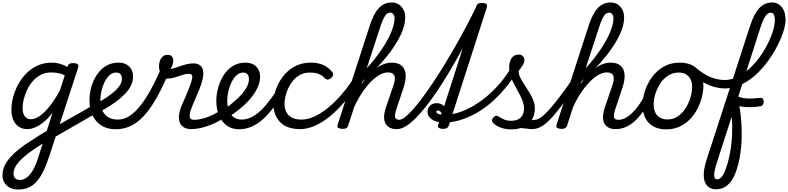

<svg xmlns="http://www.w3.org/2000/svg" viewBox="-51 -1024 6354 1548"><path d="M96 504Q38 504 3.5 472Q-31 440 -31 391Q-31 350 -14.5 314Q2 278 32.5 243.5Q63 209 106.5 175Q150 141 205 107Q226 93 245.5 80.5Q265 68 285 56Q305 44 326 31L373 -116Q337 -68 300.5 -39Q264 -10 231 3.5Q198 17 170 17Q130 17 101 -2Q72 -21 56.5 -56.5Q41 -92 41 -141Q41 -186 54 -237.5Q67 -289 93 -338.5Q119 -388 158 -429Q197 -470 249.5 -494.5Q302 -519 367 -519Q388 -519 409.5 -515Q431 -511 452 -503Q473 -495 492 -484L494 -489Q500 -505 509 -510Q518 -515 537 -515Q568 -515 576.5 -505.5Q585 -496 578 -476L346 236Q322 309 296.5 360Q271 411 241.5 443Q212 475 176 489.5Q140 504 96 504ZM110 427Q140 427 167 405.5Q194 384 218 341.5Q242 299 261 233L293 134Q281 141 270 148.5Q259 156 248 162.5Q237 169 226 177Q185 205 153.5 231Q122 257 100.5 281.5Q79 306 68.5 329.5Q58 353 58 377Q58 393 64 404Q70 415 82 421Q94 427 110 427ZM199 -63Q233 -63 271.5 -90.5Q310 -118 351 -169.5Q392 -221 432 -295L471 -417Q441 -431 414.5 -435.5Q388 -440 363 -440Q315 -440 277.5 -420.5Q240 -401 212.5 -369Q185 -337 167 -298.5Q149 -260 140 -222Q131 -184 131 -153Q131 -125 139 -104.5Q147 -84 162 -73.5Q177 -63 199 -63Z M715 -106Q662 -75 603 -41Q544 -7 483.5 27.5Q423 62 367 95Q361 99 356 90Q351 81 349 66Q347 51 350 37Q353 23 364 17Q418 -16 476 -48.5Q534 -81 591.5 -113.5Q649 -146 701 -178Q708 -183 714.5 -174.5Q721 -166 723.5 -151.5Q726 -137 724.5 -124Q723 -111 715 -106Z M690 -169Q725 -188 766 -212Q807 -236 845 -265Q883 -294 907.5 -325Q932 -356 932 -388Q932 -411 921 -425Q910 -439 885 -439Q871 -439 864.5 -451Q858 -463 859.5 -479Q861 -495 872 -507Q883 -519 904 -519Q943 -519 969 -504Q995 -489 1008.5 -463.5Q1022 -438 1022 -406Q1022 -367 1003 -330.5Q984 -294 951.5 -261.5Q919 -229 879.5 -200.5Q840 -172 798 -148Q756 -124 718 -104Z M882 18Q838 18 803.5 5.5Q769 -7 744 -29Q719 -51 702.5 -80Q686 -109 678 -143.5Q670 -178 670 -214Q670 -255 679 -297.5Q688 -340 706.5 -379.5Q725 -419 753 -450.5Q781 -482 819 -500.5Q857 -519 905 -519Q916 -519 920.5 -507Q925 -495 922 -479Q919 -463 909.5 -451Q900 -439 885 -439Q856 -439 832.5 -418Q809 -397 792.5 -363Q776 -329 767 -290.5Q758 -252 758 -217Q758 -187 765.5 -159Q773 -131 789 -108.5Q805 -86 832.5 -73Q860 -60 900 -60Q959 -60 1016 -105.5Q1073 -151 1129 -240.5Q1185 -330 1243 -461Q1246 -468 1257 -468Q1268 -468 1281 -462.5Q1294 -457 1302 -447.5Q1310 -438 1305 -428Q1240 -274 1175 -175Q1110 -76 1038.5 -29Q967 18 882 18Z M1493 17Q1454 17 1431.5 3Q1409 -11 1399.5 -34Q1390 -57 1391.5 -85Q1393 -113 1402 -140Q1407 -157 1419 -185Q1431 -213 1445.5 -246Q1460 -279 1473.5 -313.5Q1487 -348 1495 -378Q1503 -408 1496.5 -418.5Q1490 -429 1471 -429Q1447 -429 1417.5 -419Q1388 -409 1357 -399.5Q1326 -390 1295 -390Q1275 -390 1260.5 -404.5Q1246 -419 1238.5 -442Q1231 -465 1231 -490Q1231 -513 1238.5 -534Q1246 -555 1261.5 -568.5Q1277 -582 1301 -582Q1324 -582 1335 -568.5Q1346 -555 1346 -535Q1346 -520 1340.5 -502.5Q1335 -485 1323 -469Q1336 -469 1356.5 -475.5Q1377 -482 1402.5 -491Q1428 -500 1455.5 -506.5Q1483 -513 1509 -513Q1539 -513 1559.5 -499Q1580 -485 1586.5 -454.5Q1593 -424 1579 -372Q1572 -344 1558.5 -310Q1545 -276 1530 -241.5Q1515 -207 1502.5 -177Q1490 -147 1485 -128Q1474 -94 1480 -76Q1486 -58 1515 -58Q1529 -58 1535.5 -46.5Q1542 -35 1539.5 -20.5Q1537 -6 1525.5 5.5Q1514 17 1493 17Z M1493 17Q1474 17 1468 5.5Q1462 -6 1466.5 -20.5Q1471 -35 1483.5 -46.5Q1496 -58 1515 -58Q1560 -58 1615.5 -77.5Q1671 -97 1731 -136Q1742 -143 1752 -138Q1762 -133 1768 -121Q1774 -109 1773 -96.5Q1772 -84 1762 -77Q1709 -43 1660.5 -22.5Q1612 -2 1569.5 7.5Q1527 17 1493 17Z M1731 -128Q1759 -144 1785 -163Q1811 -182 1834 -203Q1868 -231 1896 -262Q1924 -293 1940 -325Q1956 -357 1956 -385Q1956 -411 1944.5 -425Q1933 -439 1909 -439Q1895 -439 1888.5 -451Q1882 -463 1883.5 -479Q1885 -495 1896 -507Q1907 -519 1928 -519Q1965 -519 1991.5 -504.5Q2018 -490 2032 -464.5Q2046 -439 2046 -405Q2046 -361 2024.5 -315.5Q2003 -270 1966 -227Q1929 -184 1882 -146Q1855 -123 1824.5 -102.5Q1794 -82 1762 -64Z M1877 18Q1839 18 1809.5 6Q1780 -6 1758 -28Q1736 -50 1721.5 -78.5Q1707 -107 1700 -140.5Q1693 -174 1693 -210Q1693 -261 1707.5 -315.5Q1722 -370 1751 -416Q1780 -462 1824.5 -490.5Q1869 -519 1929 -519Q1940 -519 1943.5 -507Q1947 -495 1943.5 -479Q1940 -463 1931 -451Q1922 -439 1910 -439Q1880 -439 1856 -417Q1832 -395 1815.5 -360.5Q1799 -326 1790 -286.5Q1781 -247 1781 -211Q1781 -181 1787.5 -154Q1794 -127 1807.5 -106Q1821 -85 1844 -72.5Q1867 -60 1899 -60Q1947 -60 1994.5 -89Q2042 -118 2091.5 -175.5Q2141 -233 2195 -319Q2199 -327 2212 -324Q2225 -321 2234.5 -312.5Q2244 -304 2239 -292Q2195 -212 2151 -153.5Q2107 -95 2062.5 -57Q2018 -19 1972 -0.5Q1926 18 1877 18Z M2369 17Q2260 17 2206.5 -40.5Q2153 -98 2153 -189Q2153 -242 2172.5 -299.5Q2192 -357 2230 -407Q2268 -457 2324.5 -488Q2381 -519 2454 -519Q2513 -519 2553.5 -501Q2594 -483 2624 -448Q2639 -430 2634.5 -417.5Q2630 -405 2618 -394Q2605 -384 2592 -382.5Q2579 -381 2565 -396Q2546 -417 2518 -428Q2490 -439 2445 -439Q2395 -439 2357 -414Q2319 -389 2293.5 -349.5Q2268 -310 2255.5 -266.5Q2243 -223 2243 -185Q2243 -153 2256 -124Q2269 -95 2299 -77.5Q2329 -60 2379 -60Q2393 -60 2398.5 -48.5Q2404 -37 2402 -21.5Q2400 -6 2391.5 5.5Q2383 17 2369 17Z M2369 17Q2355 17 2349.5 5.5Q2344 -6 2345.5 -21.5Q2347 -37 2356 -48.5Q2365 -60 2379 -60Q2446 -60 2519.5 -103Q2593 -146 2664.5 -220Q2736 -294 2796 -386Q2807 -404 2819.5 -399Q2832 -394 2837.5 -379.5Q2843 -365 2834 -350Q2783 -269 2726 -202Q2669 -135 2609 -86Q2549 -37 2488 -10Q2427 17 2369 17Z M3149 17Q3110 17 3086.5 2.5Q3063 -12 3053.5 -36Q3044 -60 3046 -89.5Q3048 -119 3058 -151L3124 -344Q3133 -373 3132.5 -394.5Q3132 -416 3118.5 -428Q3105 -440 3075 -440Q3043 -440 3007 -419Q2971 -398 2935 -360.5Q2899 -323 2865 -271.5Q2831 -220 2803 -157L2795 -233Q2833 -303 2871.5 -356.5Q2910 -410 2949 -446Q2988 -482 3027.5 -500.5Q3067 -519 3107 -519Q3160 -519 3188 -494Q3216 -469 3219.5 -423.5Q3223 -378 3202 -315L3145 -145Q3129 -96 3135 -77Q3141 -58 3171 -58Q3185 -58 3191 -46.5Q3197 -35 3195 -20.5Q3193 -6 3181.5 5.5Q3170 17 3149 17ZM2709 15Q2693 15 2679 8Q2665 1 2671 -18L2930 -817Q2962 -916 3004.5 -960Q3047 -1004 3107 -1004Q3140 -1004 3164 -988.5Q3188 -973 3202 -946Q3216 -919 3216 -881Q3216 -853 3208 -820.5Q3200 -788 3184.5 -753Q3169 -718 3146.5 -681Q3124 -644 3095.5 -605Q3067 -566 3032 -526.5Q2997 -487 2957 -446.5Q2917 -406 2871 -366L2756 -11Q2752 2 2742 8.5Q2732 15 2709 15ZM2906 -474Q2939 -509 2968 -546Q2997 -583 3022 -619.5Q3047 -656 3067 -691.5Q3087 -727 3101 -759.5Q3115 -792 3122.5 -821.5Q3130 -851 3130 -876Q3130 -890 3125.5 -900.5Q3121 -911 3113.5 -916.5Q3106 -922 3094 -922Q3080 -922 3067 -911.5Q3054 -901 3041 -874.5Q3028 -848 3013 -801Z M3150 17Q3133 17 3126.5 5.5Q3120 -6 3123 -20.5Q3126 -35 3137.5 -46.5Q3149 -58 3168 -58Q3187 -58 3215 -80Q3243 -102 3278.5 -141.5Q3314 -181 3354.5 -236Q3395 -291 3439.5 -357Q3484 -423 3529.5 -497.5Q3575 -572 3620 -650.5Q3665 -729 3707.5 -809.5Q3750 -890 3788 -968Q3793 -979 3804 -983.5Q3815 -988 3826.5 -988Q3838 -988 3844.5 -982.5Q3851 -977 3847 -968Q3806 -879 3761 -790Q3716 -701 3668.5 -614.5Q3621 -528 3573.5 -448Q3526 -368 3479 -298Q3432 -228 3387 -170Q3342 -112 3299.5 -70Q3257 -28 3219.5 -5.5Q3182 17 3150 17Z M3519 15Q3503 15 3489.5 8Q3476 1 3482 -18L3787 -968Q3794 -988 3803.5 -994Q3813 -1000 3832 -1000Q3863 -1000 3871.5 -990.5Q3880 -981 3873 -961L3567 -11Q3563 2 3552.5 8.5Q3542 15 3519 15Z M3528 -36Q3493 -36 3463 -46Q3433 -56 3414.5 -75.5Q3396 -95 3396 -123Q3396 -151 3415.5 -171.5Q3435 -192 3469 -192Q3496 -192 3515.5 -179.5Q3535 -167 3543.5 -147Q3552 -127 3546 -105L3506 -89Q3511 -103 3507.5 -112.5Q3504 -122 3496.5 -127.5Q3489 -133 3480 -133Q3467 -133 3467 -122Q3467 -112 3485 -105.5Q3503 -99 3539 -99Q3590 -99 3647 -117Q3704 -135 3761.5 -168Q3819 -201 3874 -247Q3929 -293 3977.5 -349.5Q4026 -406 4064 -469Q4076 -488 4092 -488Q4108 -488 4117 -475.5Q4126 -463 4115 -444Q4072 -372 4019.5 -309.5Q3967 -247 3908.5 -196.5Q3850 -146 3786.5 -110.5Q3723 -75 3658 -55.5Q3593 -36 3528 -36Z M4239 17Q4220 17 4198.5 13.5Q4177 10 4152 8.5Q4127 7 4094 13L4120 -14Q4151 -28 4178.5 -37.5Q4206 -47 4227 -52.5Q4248 -58 4261 -58Q4270 -58 4272.5 -46.5Q4275 -35 4271.5 -20.5Q4268 -6 4259.5 5.5Q4251 17 4239 17ZM4071 19Q4021 19 3983 3.5Q3945 -12 3927 -31Q3915 -43 3915.5 -54Q3916 -65 3929 -79Q3941 -91 3951 -91Q3961 -91 3975 -81Q3991 -70 4015 -60Q4039 -50 4068 -50Q4121 -50 4147.5 -76.5Q4174 -103 4174 -150Q4174 -175 4165.5 -201Q4157 -227 4143 -254Q4129 -281 4114 -308.5Q4099 -336 4085 -363.5Q4071 -391 4062.5 -418.5Q4054 -446 4054 -472Q4054 -529 4074.5 -556.5Q4095 -584 4130 -584Q4153 -584 4165 -570.5Q4177 -557 4177 -539Q4177 -521 4164.5 -500Q4152 -479 4130 -452Q4130 -430 4139.5 -407.5Q4149 -385 4164 -361.5Q4179 -338 4195.5 -313Q4212 -288 4227 -261.5Q4242 -235 4251.5 -207Q4261 -179 4261 -148Q4261 -70 4209 -25.5Q4157 19 4071 19Z M4238 17Q4219 17 4213 5.5Q4207 -6 4211.5 -20.5Q4216 -35 4228.5 -46.5Q4241 -58 4260 -58Q4281 -58 4307.5 -75.5Q4334 -93 4369.5 -131.5Q4405 -170 4452.5 -232Q4500 -294 4562 -382Q4574 -398 4586.5 -393.5Q4599 -389 4604 -374Q4609 -359 4596 -341Q4526 -237 4474 -168Q4422 -99 4381.5 -58.5Q4341 -18 4307 -0.5Q4273 17 4238 17Z M4914 17Q4875 17 4851.5 2.5Q4828 -12 4818.5 -36Q4809 -60 4811 -89.5Q4813 -119 4823 -151L4889 -344Q4898 -373 4897.5 -394.5Q4897 -416 4883.5 -428Q4870 -440 4840 -440Q4808 -440 4772 -419Q4736 -398 4700 -360.5Q4664 -323 4630 -271.5Q4596 -220 4568 -157L4560 -233Q4598 -303 4636.5 -356.5Q4675 -410 4714 -446Q4753 -482 4792.5 -500.5Q4832 -519 4872 -519Q4925 -519 4953 -494Q4981 -469 4984.5 -423.5Q4988 -378 4967 -315L4910 -145Q4894 -96 4900 -77Q4906 -58 4936 -58Q4950 -58 4956 -46.5Q4962 -35 4960 -20.5Q4958 -6 4946.5 5.5Q4935 17 4914 17ZM4474 15Q4458 15 4444 8Q4430 1 4436 -18L4695 -817Q4727 -916 4769.5 -960Q4812 -1004 4872 -1004Q4905 -1004 4929 -988.5Q4953 -973 4967 -946Q4981 -919 4981 -881Q4981 -853 4973 -820.5Q4965 -788 4949.5 -753Q4934 -718 4911.5 -681Q4889 -644 4860.5 -605Q4832 -566 4797 -526.5Q4762 -487 4722 -446.5Q4682 -406 4636 -366L4521 -11Q4517 2 4507 8.5Q4497 15 4474 15ZM4671 -474Q4704 -509 4733 -546Q4762 -583 4787 -619.5Q4812 -656 4832 -691.5Q4852 -727 4866 -759.5Q4880 -792 4887.5 -821.5Q4895 -851 4895 -876Q4895 -890 4890.5 -900.5Q4886 -911 4878.5 -916.5Q4871 -922 4859 -922Q4845 -922 4832 -911.5Q4819 -901 4806 -874.5Q4793 -848 4778 -801Z M4914 17Q4900 17 4893.5 5.5Q4887 -6 4889.5 -20.5Q4892 -35 4903.5 -46.5Q4915 -58 4936 -58Q4962 -58 4989.5 -72Q5017 -86 5044 -111.5Q5071 -137 5096.5 -172Q5122 -207 5144 -250Q5151 -264 5164 -263.5Q5177 -263 5186 -253Q5195 -243 5190 -229Q5163 -170 5132 -124Q5101 -78 5066 -47Q5031 -16 4993 0.5Q4955 17 4914 17Z M5320 19Q5258 19 5215 -6Q5172 -31 5150.5 -75.5Q5129 -120 5129 -176Q5129 -229 5148 -288.5Q5167 -348 5204.5 -400.5Q5242 -453 5298.5 -486Q5355 -519 5430 -519Q5492 -519 5534.5 -495.5Q5577 -472 5598.5 -429.5Q5620 -387 5620 -331Q5620 -291 5608.5 -243.5Q5597 -196 5573.5 -149.5Q5550 -103 5514 -65Q5478 -27 5429.5 -4Q5381 19 5320 19ZM5330 -61Q5379 -61 5416 -87Q5453 -113 5478 -153.5Q5503 -194 5516 -238.5Q5529 -283 5529 -321Q5529 -360 5516 -386Q5503 -412 5479 -425.5Q5455 -439 5422 -439Q5372 -439 5334 -413.5Q5296 -388 5270.5 -348Q5245 -308 5232 -264Q5219 -220 5219 -183Q5219 -144 5232.5 -116.5Q5246 -89 5271 -75Q5296 -61 5330 -61Z M5792 -311Q5735 -311 5670.5 -335.5Q5606 -360 5537 -421Q5524 -432 5524 -443Q5524 -454 5532 -462Q5540 -470 5550 -473Q5560 -476 5567 -471Q5606 -439 5644 -418.5Q5682 -398 5719 -388.5Q5756 -379 5790 -379Q5832 -379 5872 -394Q5912 -409 5948.5 -435.5Q5985 -462 6017.5 -496Q6050 -530 6078 -569.5Q6106 -609 6128 -650Q6150 -691 6165.5 -730.5Q6181 -770 6189 -805Q6197 -840 6197 -866Q6197 -881 6210 -888.5Q6223 -896 6240 -896Q6257 -896 6270 -888.5Q6283 -881 6283 -866Q6283 -838 6273.5 -799.5Q6264 -761 6245.5 -716.5Q6227 -672 6200.5 -624.5Q6174 -577 6141 -531.5Q6108 -486 6069 -446.5Q6030 -407 5985.5 -376.5Q5941 -346 5892.5 -328.5Q5844 -311 5792 -311Z M6084 -168Q6042 -161 6001.5 -160Q5961 -159 5925 -165Q5889 -171 5856 -184Q5847 -187 5846.5 -199.5Q5846 -212 5851.5 -226Q5857 -240 5868 -247.5Q5879 -255 5894 -248Q5916 -238 5942 -233.5Q5968 -229 6001 -229.5Q6034 -230 6076 -235Q6091 -237 6098.5 -228Q6106 -219 6106.5 -206Q6107 -193 6101 -182Q6095 -171 6084 -168ZM5721 502Q5694 502 5671.5 490Q5649 478 5635.5 451Q5622 424 5623 379Q5624 334 5645 267L5997 -817Q6029 -916 6072 -960Q6115 -1004 6174 -1004Q6207 -1004 6231.5 -986.5Q6256 -969 6269 -938.5Q6282 -908 6282 -866Q6282 -847 6269 -838Q6256 -829 6239 -829Q6222 -829 6209 -838Q6196 -847 6196 -866Q6196 -883 6192.5 -895.5Q6189 -908 6181.5 -915Q6174 -922 6161 -922Q6148 -922 6135 -911Q6122 -900 6108.5 -874.5Q6095 -849 6080 -802L5896 -229Q5907 -189 5914.5 -142Q5922 -95 5925.5 -44.5Q5929 6 5929 57.5Q5929 109 5924.5 159Q5920 209 5911.5 254Q5903 299 5890 338Q5876 385 5853.5 422Q5831 459 5798.5 480.5Q5766 502 5721 502ZM5731 422Q5742 422 5751.5 416Q5761 410 5769.5 399Q5778 388 5786 372Q5794 356 5801 335Q5812 306 5820.5 273Q5829 240 5835.5 204.5Q5842 169 5846 132Q5850 95 5851.5 57.5Q5853 20 5852.5 -15.5Q5852 -51 5848 -83L5729 286Q5705 362 5707 392Q5709 422 5731 422Z"/></svg>

Font: Playwrite SK
Style: Regular
Weight: 400
Designer: Veronika Burian, José Scaglione
Foundry: TypeTogether
Version: Version 1.002